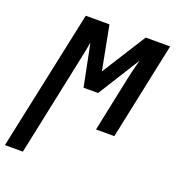

<svg xmlns="http://www.w3.org/2000/svg" viewBox="-181 -653 923 1005"><g transform="rotate(20 280.5 -150.5)"><path d="M-41 240H59L175 -311C183 -347 190 -384 196 -417L243 -183H324L470 -416C460 -380 451 -343 443 -306L379 0H481L595 -541H459L304 -296L257 -541H125Z"/></g></svg>

Font: Noto Sans Display SemiCondensed Medium
Style: Italic
Weight: 500
Width: 4
Italic angle: -12°
Designer: Monotype Design Team
Foundry: Monotype Imaging Inc.
Version: Version 1.900